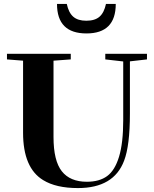

<svg xmlns="http://www.w3.org/2000/svg" viewBox="-20 -934 775 967"><path d="M415.5 -765.6Q267.1 -765.6 267.1 -914.1H316.4Q325.7 -870.1 348.9 -849.9Q372.1 -829.6 414.6 -829.6Q458 -829.6 481.2 -849.9Q504.4 -870.1 513.7 -914.1H563Q563 -765.6 415.5 -765.6ZM372.6 13.2Q262.2 13.2 197.3 -26.9Q96.2 -88.4 96.2 -265.6V-628.4L15.1 -634.8V-663.1H336.4V-634.8L249.5 -628.4V-244.1Q249.5 -124.5 291.3 -71.5Q333 -18.6 417.5 -18.6Q480.5 -18.6 519.5 -47.1Q558.6 -75.7 579.6 -144.8Q600.6 -213.9 600.6 -329.1V-624.5L510.3 -634.8V-663.1H720.2V-634.8L634.3 -625V-361.8Q634.3 -200.7 605 -124.5Q553.2 13.2 372.6 13.2Z"/></svg>

Font: Elstob
Style: Bold
Weight: 700
Designer: Peter S. Baker
Version: Version 1.015